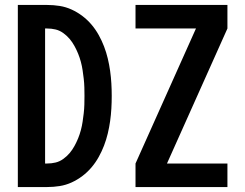

<svg xmlns="http://www.w3.org/2000/svg" viewBox="-20 -755 990 775"><path d="M52 0V-735H170Q196 -735 221 -731Q246 -727 269 -716.5Q292 -706 312.5 -690.5Q333 -675 349.5 -655.5Q366 -636 378.5 -613.5Q391 -591 400 -567.5Q409 -544 415 -519Q421 -494 424.5 -469Q428 -444 429.5 -418.5Q431 -393 431 -368Q431 -342 429.5 -316.5Q428 -291 424.5 -266Q421 -241 415 -216Q409 -191 400 -167.5Q391 -144 378.5 -121.5Q366 -99 349.5 -79.5Q333 -60 312.5 -44.5Q292 -29 269 -18.5Q246 -8 221 -4Q196 0 170 0ZM162 -95H170Q188 -95 204.5 -99Q221 -103 235.5 -113.5Q250 -124 261 -137Q272 -150 280.5 -165.5Q289 -181 295.5 -197Q302 -213 306.5 -230Q311 -247 313.5 -264Q316 -281 318 -298Q320 -315 320.5 -332.5Q321 -350 321 -368Q321 -385 320.5 -402.5Q320 -420 318 -437Q316 -454 313.5 -471Q311 -488 306.5 -505Q302 -522 295.5 -538Q289 -554 280.5 -569.5Q272 -585 261 -598Q250 -611 235.5 -621.5Q221 -632 204.5 -636Q188 -640 170 -640H162ZM527 0V-95L771 -640H527V-735H898V-640L654 -95H898V0Z"/></svg>

Font: Iosevka QP
Style: Bold
Weight: 700
Designer: Belleve Invis
Foundry: Belleve Invis
Version: Version 20.0.0; ttfautohint (v1.8.4)